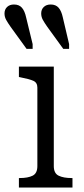

<svg xmlns="http://www.w3.org/2000/svg" viewBox="-42 -833 373 853"><path d="M237 -756 265 -637V-616H239L168 -714Q156 -731 148.5 -744.5Q141 -758 141 -773Q141 -791 152.5 -802Q164 -813 183 -813Q206 -813 218.5 -798.5Q231 -784 237 -756ZM74 -756 103 -637V-616H76L5 -714Q-7 -731 -14.5 -744.5Q-22 -758 -22 -773Q-22 -791 -10.5 -802Q1 -813 20 -813Q43 -813 55.5 -798.5Q68 -784 74 -756ZM197 -537V-95Q197 -63 218.5 -52.5Q240 -42 276 -42H280V0H42V-42H46Q82 -42 103 -52.5Q124 -63 124 -95V-444Q124 -466 106 -474Q88 -482 51 -489L42 -491V-537Z"/></svg>

Font: Roboto Serif SemiCondensed Light
Style: Regular
Weight: 300
Width: 4
Designer: Greg Gazdowicz
Foundry: Commercial Type
Version: Version 1.007